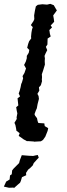

<svg xmlns="http://www.w3.org/2000/svg" viewBox="-35 -729 346 996"><path d="M111 3H104L86 -7L74 -16L62 -24L67 -38L50 -51L49 -60L45 -80L40 -92L52 -112L51 -120L55 -141L52 -154L49 -173L60 -182L56 -219L69 -229L62 -244L67 -258L72 -277L75 -293L79 -302L85 -323L82 -334L92 -351L95 -360L100 -374L90 -392L99 -410L104 -427V-439L114 -455L117 -470L106 -481L111 -501L116 -515L127 -530L126 -538L128 -559L131 -576L135 -588L125 -599L139 -620L143 -630L142 -649L146 -673L151 -696L161 -704L185 -707L209 -705L226 -709L244 -702L255 -683L260 -675L241 -649L244 -632L246 -616L228 -597L235 -587L221 -573L224 -553L228 -540L212 -529L211 -498L203 -486L210 -469L201 -451L196 -439L198 -426L197 -412L198 -394L188 -361L182 -344L183 -329L182 -315L183 -308L177 -287L167 -276L169 -259L159 -242L165 -231L167 -216L160 -189L156 -167L151 -156L144 -137L147 -129L157 -116L160 -101L164 -91L195 -89L197 -75L215 -64L212 -50L200 -20L188 -3L177 4L142 6L140 5ZM37 247 36 244 12 245 -15 239 -8 224 -3 213 15 202 17 181 26 175 28 155 36 145 46 135 53 128 64 117 68 102 78 76 115 79 137 80 150 77 161 75 166 89 158 97 150 106 140 117 135 129 121 143 111 151 100 168 101 180 88 186 79 190 73 210 69 219 56 230Z"/></svg>

Font: Winky Rough
Style: Italic
Weight: 400
Italic angle: -8.97852°
Designer: Simon Atzbach
Foundry: typofactur
Version: Version 1.206